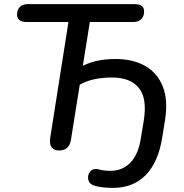

<svg xmlns="http://www.w3.org/2000/svg" viewBox="-20 -725 895 934"><path d="M530 189Q506 189 481.5 186.5Q457 184 439 178Q419 172 412.5 157.5Q406 143 409.5 128Q413 113 425 103.5Q437 94 456 98Q470 102 485 104Q500 106 517 106Q576 106 614.5 66Q653 26 665 -51L679 -136Q697 -245 656 -296.5Q615 -348 525 -348Q484 -348 444 -340.5Q404 -333 368 -313L325 -44Q317 7 267 7Q242 7 231 -9Q220 -25 224 -53L313 -618H110Q63 -618 63 -654Q63 -678 77 -691.5Q91 -705 115 -705H634Q681 -705 681 -670Q681 -645 667 -631.5Q653 -618 629 -618H417L383 -405Q448 -438 542 -438Q627 -438 686.5 -404Q746 -370 772 -304Q798 -238 783 -142L769 -55Q750 64 689 126.5Q628 189 530 189Z"/></svg>

Font: Nunito SemiBold
Style: Italic
Weight: 600
Italic angle: -9°
Designer: Vernon Adams
Foundry: Vernon Adams
Version: Version 3.601; ttfautohint (v1.8.2.53-6de2)